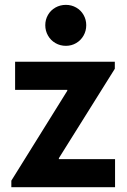

<svg xmlns="http://www.w3.org/2000/svg" viewBox="-20 -781 528 801"><path d="M27.3 -27.3 260.7 -402.3V-406.2H43V-523.4H459V-494.1L225.6 -121.1V-117.2H460V0H27.3ZM168.9 -675.8Q168.9 -699.2 180.2 -718.8Q191.4 -738.3 211.2 -749.5Q231 -760.7 254.9 -760.7Q278.3 -760.7 297.9 -749.5Q317.4 -738.3 328.6 -718.8Q339.8 -699.2 339.8 -675.8Q339.8 -652.3 328.6 -632.6Q317.4 -612.8 297.9 -601.3Q278.3 -589.8 254.9 -589.8Q231 -589.8 211.2 -601.3Q191.4 -612.8 180.2 -632.6Q168.9 -652.3 168.9 -675.8Z"/></svg>

Font: Reddit Sans Chocolate
Style: Bold
Weight: 700
Designer: Stephen Hutchings
Foundry: Reddit
Version: Version 1.011